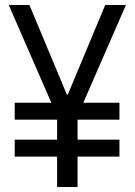

<svg xmlns="http://www.w3.org/2000/svg" viewBox="-20 -750 540 770"><path d="M39 -122V-190H459V-122ZM39 -270V-338H459V-270ZM209 0V-285L15 -730H98L248 -371H252L402 -730H485L291 -285V0Z"/></svg>

Font: M PLUS Code Latin
Style: Regular
Weight: 400
Designer: Coji Morishita
Foundry: UNDERFOREST DESIGN
Version: Version 1.002; ttfautohint (v1.8.3)